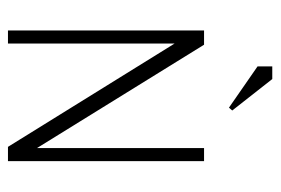

<svg xmlns="http://www.w3.org/2000/svg" viewBox="-128 -558 687 470"><g transform="rotate(90 215.0 -323.5)"><path d="M244 -541 143 -611V-647H174L251 -549ZM55 0V-480H90L343 -71V-480H375V0H340L87 -408V0Z"/></g></svg>

Font: Glametrix
Style: Light
Weight: 300
Designer: gluk
Foundry: gluk
Version: Version 0.40